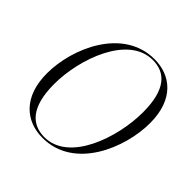

<svg xmlns="http://www.w3.org/2000/svg" viewBox="-191 -880 1047 1047"><g transform="rotate(45 332.0 -357.0)"><path d="M288 11C532 11 646 -269 646 -461C646 -647 539 -725 417 -725C177 -725 56 -453 56 -255C56 -76 157 11 288 11ZM292 1C198 1 125 -60 125 -242C125 -435 223 -715 413 -715C509 -715 577 -653 577 -475C577 -283 484 1 292 1Z"/></g></svg>

Font: Noto Serif Display SemiCondensed Light
Style: Italic
Weight: 300
Width: 4
Italic angle: -12°
Designer: Monotype Design Team
Foundry: Monotype Imaging Inc.
Version: Version 2.009